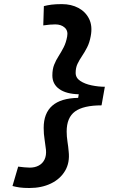

<svg xmlns="http://www.w3.org/2000/svg" viewBox="-20 -814 626 938"><path d="M123.5 104.5Q94.7 104.5 75.9 101.8Q57.1 99.1 41 94.7L68.8 0Q84.5 2 99.1 3.4Q113.8 4.9 125.5 4.9Q150.9 4.9 169.7 -5.4Q188.5 -15.6 197.8 -35.2Q207 -54.7 204.6 -82Q202.1 -106 197.8 -132.6Q193.4 -159.2 193.4 -189Q193.4 -333 361.8 -335.9L364.7 -353.5Q302.7 -355 269.3 -379.2Q235.8 -403.3 235.8 -445.3Q235.8 -475.6 244.6 -497.8Q253.4 -520 266.4 -540Q279.3 -560.1 291 -582.8Q302.7 -605.5 308.1 -635.7Q313.5 -663.6 296.1 -679.2Q278.8 -694.8 250 -694.8Q238.3 -694.8 223.1 -693.6Q208 -692.4 191.4 -689.9L194.3 -784.2Q211.4 -788.6 231.9 -791.3Q252.4 -793.9 282.2 -793.9Q328.1 -793.9 363.3 -775.1Q398.4 -756.3 415.5 -721.4Q432.6 -686.5 423.3 -637.7Q417.5 -605.5 405.5 -582.3Q393.6 -559.1 380.6 -540Q367.7 -521 358.6 -502Q349.6 -482.9 349.6 -458Q349.6 -433.6 372.1 -418.7Q394.5 -403.8 427.7 -397Q460.9 -390.1 492.2 -390.1L476.1 -299.3Q387.7 -299.3 346.7 -269.5Q305.7 -239.7 305.7 -171.4Q305.7 -147.5 309.6 -122.6Q313.5 -97.7 315.4 -74.7Q321.8 -20 298.1 20.3Q274.4 60.5 228.8 82.5Q183.1 104.5 123.5 104.5Z"/></svg>

Font: Cascadia Mono Medium
Style: Italic
Weight: 500
Italic angle: -10°
Monospace: yes
Designer: Aaron Bell
Foundry: Saja Typeworks
Version: Version 2407.024